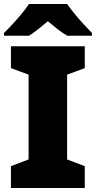

<svg xmlns="http://www.w3.org/2000/svg" viewBox="-21 -947 483 967"><path d="M406 0H34V-110L123 -144V-571L34 -604V-714H406V-604L317 -571V-144L406 -110ZM317 -927Q333 -904 355.5 -876.5Q378 -849 401.5 -823.5Q425 -798 442 -781V-767H318Q292 -782 269 -800Q246 -818 220 -840Q194 -818 172.5 -801Q151 -784 125 -767H-1V-781Q18 -799 41.5 -824.5Q65 -850 87.5 -877Q110 -904 125 -927Z"/></svg>

Font: Noto Sans Lao Black
Style: Regular
Weight: 900
Designer: Monotype Design Team
Foundry: Monotype Imaging Inc.
Version: Version 2.003; ttfautohint (v1.8.4.7-5d5b)